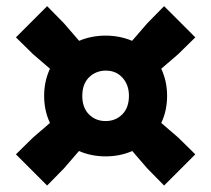

<svg xmlns="http://www.w3.org/2000/svg" viewBox="-20 -674 670 609"><path d="M129.5 -85.5 30.5 -184.5 85 -238 138.5 -284Q120 -323 120 -370Q120 -416.5 138.5 -456L85 -502L30.5 -555.5L129.5 -654.5L183 -600L231 -544.5Q270 -561 315 -561Q360 -561 399 -544.5L447 -600L500.5 -654.5L599.5 -555.5L545 -502L491.5 -456Q510 -416.5 510 -370Q510 -323 491.5 -284L545 -238L599.5 -184.5L500.5 -85.5L447 -140L399.5 -195Q360.5 -178 315 -178Q269.5 -178 230.5 -195L183 -140ZM315 -290Q346.5 -290 367.8 -311.2Q389 -332.5 389 -370Q389 -404.5 368.8 -427.2Q348.5 -450 316 -450Q284 -450 262.5 -428.8Q241 -407.5 241 -370Q241 -332.5 262.2 -311.2Q283.5 -290 315 -290Z"/></svg>

Font: Encode Sans Semi Condensed Black
Style: Regular
Weight: 900
Width: 4
Designer: Multiple Designers
Foundry: Impallari Type
Version: Version 3.000; ttfautohint (v1.8.3) -l 8 -r 50 -G 200 -x 14 